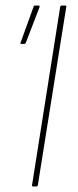

<svg xmlns="http://www.w3.org/2000/svg" viewBox="-20 -675 281 695"><path d="M100 0Q95 0 96 -5L198 -651Q200 -655 204 -655H215Q221 -655 220 -651L117 -5Q116 0 111 0ZM57 -516Q52 -516 55 -522L102 -652Q103 -655 108 -655H119Q122 -655 123 -653.5Q124 -652 123 -649L73 -519Q72 -517 70.5 -516.5Q69 -516 66 -516Z"/></svg>

Font: Sofia Sans Semi Condensed Thin
Style: Italic
Weight: 250
Italic angle: -9°
Version: Version 4.100